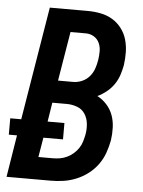

<svg xmlns="http://www.w3.org/2000/svg" viewBox="-56 -777 608 819"><g transform="rotate(5 248.5 -367.5)"><path d="M3 0 32 -180H-3V-250H44L124 -735H287Q315 -735 342.5 -729.5Q370 -724 392.5 -710.5Q415 -697 431.5 -675.5Q448 -654 455.5 -628Q463 -602 463.5 -574Q464 -546 460 -518Q456 -496 449 -475Q442 -454 429 -435Q416 -416 398 -401.5Q380 -387 359 -377Q382 -365 399.5 -345.5Q417 -326 426 -301.5Q435 -277 436 -249Q437 -221 433 -194Q428 -167 418.5 -140Q409 -113 392 -89.5Q375 -66 351.5 -48Q328 -30 301 -19Q274 -8 247 -4Q220 0 192 0ZM251 -428Q270 -428 288.5 -436Q307 -444 320 -459Q333 -474 339.5 -492.5Q346 -511 349 -530Q352 -549 352 -568Q352 -587 344.5 -603.5Q337 -620 321.5 -629.5Q306 -639 287 -639H221L186 -428ZM131 -96H192Q208 -96 223 -98.5Q238 -101 253 -108Q268 -115 280.5 -126Q293 -137 302 -150.5Q311 -164 315.5 -179.5Q320 -195 323 -210Q327 -233 324.5 -256Q322 -279 310 -297.5Q298 -316 276.5 -324Q255 -332 232 -332H170L157 -250H229V-180H145Z"/></g></svg>

Font: Iosevka Curly Oblique
Style: Bold
Weight: 700
Italic angle: -9°
Monospace: yes
Designer: Belleve Invis
Foundry: Belleve Invis
Version: Version 11.1.0; ttfautohint (v1.8.3)